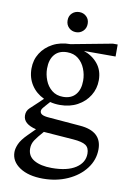

<svg xmlns="http://www.w3.org/2000/svg" viewBox="-104 -782 743 1101"><g transform="rotate(10 267.5 -231.5)"><path d="M248 -176Q218 -176 191 -183L175 -165Q157 -145 152 -137.5Q147 -130 147 -123Q147 -110 159.5 -103Q172 -96 202 -94L383 -79Q511 -69 511 36Q511 98 472.5 148.5Q434 199 369 228Q304 257 226 257Q141 257 90 223Q39 189 39 135Q39 114 50.5 87.5Q62 61 96 27L138 -15Q62 -33 62 -83Q62 -109 80 -126Q98 -143 126 -169L153 -195Q106 -217 79 -258.5Q52 -300 52 -354Q52 -404 77 -443.5Q102 -483 146 -506.5Q190 -530 248 -530L487 -575H515V-505H331Q381 -488 412.5 -449.5Q444 -411 444 -354Q444 -305 419 -264.5Q394 -224 350 -200Q306 -176 248 -176ZM258 -225Q305 -225 330.5 -254.5Q356 -284 356 -336Q356 -372 342.5 -405.5Q329 -439 303 -460Q277 -481 238 -481Q191 -481 165.5 -451.5Q140 -422 140 -369Q140 -335 153 -301.5Q166 -268 192.5 -246.5Q219 -225 258 -225ZM124 99Q124 144 162.5 166Q201 188 265 188Q355 188 404 156Q453 124 453 72Q453 38 432 23.5Q411 9 358 5L185 -8Q154 27 139 49.5Q124 72 124 99ZM267 -603Q242 -603 225 -619.5Q208 -636 208 -662Q208 -688 225 -704Q242 -720 267 -720Q291 -720 308 -704Q325 -688 325 -662Q325 -636 308 -619.5Q291 -603 267 -603Z"/></g></svg>

Font: Hedvig Letters Serif 12pt
Style: Regular
Weight: 400
Designer: Alexander Örn & Tor Weibull
Foundry: Kanon Foundry
Version: Version 1.000; ttfautohint (v1.8.4.7-5d5b)